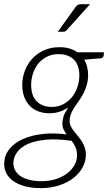

<svg xmlns="http://www.w3.org/2000/svg" viewBox="-44 -736 528 940"><path d="M0 0ZM387.5 -368Q387 -340.5 380.2 -318Q373.5 -295.5 363.5 -276.8Q353.5 -258 341.8 -241.8Q330 -225.5 320 -210Q310 -194.5 303.5 -178.5Q297 -162.5 297 -144.5Q296.5 -130.5 302.5 -118.5Q308.5 -106.5 317.5 -94.5Q326.5 -82.5 336.8 -70.5Q347 -58.5 356 -44.5Q365 -30.5 370.8 -14Q376.5 2.5 376.5 23Q376 54.5 360.2 83.8Q344.5 113 315.5 135.5Q286.5 158 245.8 171.5Q205 185 155 185Q115.5 185 82.8 177Q50 169 26.2 153.8Q2.5 138.5 -10.5 116.5Q-23.5 94.5 -23.5 66.5Q-23 24.5 2.2 -6.5Q27.5 -37.5 69.8 -56Q112 -74.5 167 -80.2Q222 -86 282 -78Q273.5 -89.5 267.2 -102.5Q261 -115.5 261.5 -131.5Q261.5 -149 267.5 -167Q273.5 -185 290.5 -210Q270 -196.5 247.2 -189Q224.5 -181.5 197.5 -181.5Q169 -181.5 144.5 -190.5Q120 -199.5 102.5 -217.2Q85 -235 75 -260.8Q65 -286.5 65 -320.5Q65 -355 77.2 -388.2Q89.5 -421.5 112.8 -447.5Q136 -473.5 170 -489.2Q204 -505 247.5 -505Q299.5 -505 335 -480H465L463.5 -464Q462.5 -459 459.5 -455.2Q456.5 -451.5 449.5 -450.5L368.5 -444Q377.5 -428.5 382.5 -409.5Q387.5 -390.5 387.5 -368ZM333 26Q333.5 2 325.5 -15.5Q317.5 -33 306 -47.5L306.5 -46.5Q234.5 -57 181 -52Q127.5 -47 92.2 -31Q57 -15 39.5 9.5Q22 34 21.5 61.5Q21.5 83 31.2 99.8Q41 116.5 59 127.8Q77 139 102.5 145Q128 151 159 151Q198.5 151 230.5 140.5Q262.5 130 285.2 112.5Q308 95 320.5 72.5Q333 50 333 26ZM209 -212.5Q241 -212.5 266.2 -226Q291.5 -239.5 308.8 -261.2Q326 -283 335.2 -310.8Q344.5 -338.5 344.5 -366.5Q344.5 -418.5 316.8 -444.8Q289 -471 243 -471Q210.5 -471 185.5 -458.2Q160.5 -445.5 143.5 -424.5Q126.5 -403.5 117.5 -376.2Q108.5 -349 108.5 -320.5Q108.5 -267.5 135.5 -240Q162.5 -212.5 209 -212.5ZM397 -715.5 283 -589Q279 -584 275 -582.2Q271 -580.5 265.5 -580.5H239L324.5 -699.5Q330.5 -708.5 336.5 -712Q342.5 -715.5 353.5 -715.5Z"/></svg>

Font: Lato Light
Style: Italic
Weight: 300
Italic angle: -7°
Designer: Lukasz Dziedzic
Foundry: tyPoland Lukasz Dziedzic
Version: Version 2.007; 2014-02-27